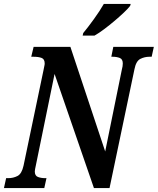

<svg xmlns="http://www.w3.org/2000/svg" viewBox="-39 -951 798 971"><path d="M-19 0 -8 -50H3Q28 -50 49.5 -61Q71 -72 80 -113L181 -596Q183 -608 185 -616Q187 -624 187 -630Q187 -652 171.5 -658Q156 -664 130 -664H119L131 -714H317L493 -185L577 -598Q582 -616 582 -630Q582 -652 566.5 -658Q551 -664 531 -664H524L534 -714H739L728 -664H717Q692 -664 670.5 -653Q649 -642 641 -601L515 0H436L237 -577L143 -118Q137 -91 137 -84Q137 -62 153 -56Q169 -50 190 -50H196L185 0ZM379 -771 382 -784Q406 -813 436 -854.5Q466 -896 486 -931H622L619 -921Q609 -908 588 -888Q567 -868 541 -846Q515 -824 488.5 -804Q462 -784 439 -771Z"/></svg>

Font: Noto Serif ExtraCondensed
Style: Bold Italic
Weight: 700
Width: 2
Italic angle: -12°
Designer: Monotype Design Team
Foundry: Monotype Imaging Inc.
Version: Version 2.013; ttfautohint (v1.8.4.7-5d5b)